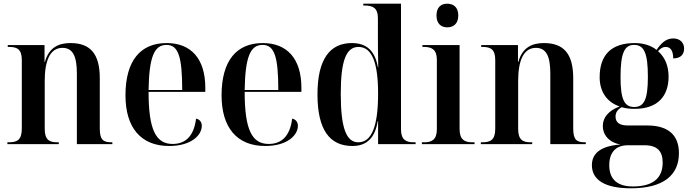

<svg xmlns="http://www.w3.org/2000/svg" viewBox="-20 -780 3728 1039"><path d="M20 0H298V-10H290C247 -10 222 -23 222 -83V-342C222 -450 250 -521 318 -521C375 -521 396 -474 396 -382V0H588V-10H584C537 -10 520 -24 520 -86V-356C520 -490 468 -547 361 -547C300 -547 245 -525 223 -445H221V-536H22V-526H30C73 -526 98 -513 98 -455V-84C98 -23 73 -10 28 -10H20Z M895 10C1016 10 1072 -49 1072 -99C1072 -118 1062 -134 1041 -138C1029 -40 981 -1 914 -1C823 -1 784 -79 784 -283H1091V-305C1091 -463 1013 -547 882 -547C740 -547 659 -452 659 -264C659 -91 741 10 895 10ZM966 -293H784C787 -473 815 -537 881 -537C945 -537 966 -473 966 -293Z M1415 10C1536 10 1592 -49 1592 -99C1592 -118 1582 -134 1561 -138C1549 -40 1501 -1 1434 -1C1343 -1 1304 -79 1304 -283H1611V-305C1611 -463 1533 -547 1402 -547C1260 -547 1179 -452 1179 -264C1179 -91 1261 10 1415 10ZM1486 -293H1304C1307 -473 1335 -537 1401 -537C1465 -537 1486 -473 1486 -293Z M1887 10C1964 10 2009 -33 2024 -124H2026V0H2229V-10H2219C2177 -10 2150 -23 2150 -81V-760H1946V-750H1954C1995 -750 2025 -739 2025 -682V-580C2025 -544 2025 -487 2027 -416H2025C2009 -506 1963 -547 1884 -547C1766 -547 1698 -461 1698 -269C1698 -76 1765 10 1887 10ZM1919 -10C1854 -10 1824 -87 1824 -273C1824 -453 1854 -526 1920 -526C1994 -526 2026 -439 2026 -273C2026 -98 1992 -10 1919 -10Z M2400 -632C2433 -632 2460 -651 2460 -696C2460 -742 2433 -760 2400 -760C2368 -760 2342 -742 2342 -696C2342 -651 2368 -632 2400 -632ZM2263 0H2548V-10H2536C2495 -10 2467 -23 2467 -82V-536H2266V-526H2275C2315 -526 2344 -513 2344 -457V-81C2344 -23 2316 -10 2275 -10H2263Z M2582 0H2860V-10H2852C2809 -10 2784 -23 2784 -83V-342C2784 -450 2812 -521 2880 -521C2937 -521 2958 -474 2958 -382V0H3150V-10H3146C3099 -10 3082 -24 3082 -86V-356C3082 -490 3030 -547 2923 -547C2862 -547 2807 -525 2785 -445H2783V-536H2584V-526H2592C2635 -526 2660 -513 2660 -455V-84C2660 -23 2635 -10 2590 -10H2582Z M3394 239C3571 239 3654 167 3654 49C3654 -43 3603 -101 3482 -101H3377C3333 -101 3311 -117 3311 -149C3311 -169 3319 -185 3344 -200C3365 -193 3390 -191 3415 -191C3541 -191 3598 -262 3598 -365C3598 -424 3578 -471 3541 -503C3555 -519 3567 -526 3582 -526C3609 -526 3623 -505 3623 -464C3667 -464 3682 -489 3682 -517C3682 -548 3661 -572 3623 -572C3583 -572 3557 -545 3533 -510C3503 -534 3462 -547 3415 -547C3286 -547 3225 -481 3225 -362C3225 -281 3267 -226 3333 -204C3272 -181 3242 -143 3242 -98C3242 -51 3275 -9 3338 2C3230 10 3183 50 3183 114C3183 192 3251 239 3394 239ZM3412 -201C3358 -201 3338 -243 3338 -363C3338 -492 3359 -537 3411 -537C3465 -537 3486 -494 3486 -364C3486 -243 3466 -201 3412 -201ZM3405 229C3325 229 3277 194 3277 114C3277 39 3318 6 3378 6H3467C3538 6 3566 39 3566 100C3566 187 3510 229 3405 229Z"/></svg>

Font: Noto Serif Display SemiCondensed SemiBold
Style: Regular
Weight: 600
Width: 4
Designer: Monotype Design Team
Foundry: Monotype Imaging Inc.
Version: Version 2.009